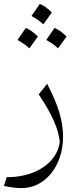

<svg xmlns="http://www.w3.org/2000/svg" viewBox="-20 -693 414 980"><path d="M301.8 3.4Q301.8 78.6 273.9 138.4Q246.1 198.2 197.8 232.7Q149.4 267.1 88.4 267.1Q53.7 267.1 0 256.3L14.2 211.4Q87.9 211.4 146.7 188.5Q205.6 165.5 242.2 124.5Q278.8 83.5 285.2 29.8Q279.3 -21 254.2 -77.4Q229 -133.8 177.7 -211.4L220.7 -265.1Q263.2 -184.1 282.5 -119.9Q301.8 -55.7 301.8 3.4ZM215.8 -488.8Q220.2 -494.6 258.3 -550.3Q283.7 -541 319.8 -506.8Q309.6 -492.2 298.6 -477.1Q287.6 -461.9 276.4 -446.3Q248 -472.7 215.8 -488.8ZM129.9 -446.3Q104 -470.2 69.3 -488.8Q91.3 -520.5 111.8 -550.3Q139.2 -540 173.3 -506.8Q158.7 -485.8 129.9 -446.3ZM140.6 -611.3Q145.5 -618.2 183.1 -672.9Q212.9 -661.1 244.6 -629.4Q233.9 -614.3 223.9 -600.1Q213.9 -585.9 201.2 -568.8Q175.3 -592.8 140.6 -611.3Z"/></svg>

Font: Pinar DS1 Light
Style: Regular
Weight: 300
Designer: Amin Abedi
Version: Version 3.000